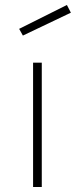

<svg xmlns="http://www.w3.org/2000/svg" viewBox="-20 -752 305 772"><path d="M57 -636 249 -732 265 -701 72 -609ZM113 0V-500H148V0Z"/></svg>

Font: TypoPRO Titillium Text
Style: 1 wt
Weight: 100
Designer: Accademia di Belle Arti di Urbino and others
Foundry: Accademia di Belle Arti di Urbino and others.
Version: Version 25.000